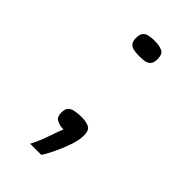

<svg xmlns="http://www.w3.org/2000/svg" viewBox="-146 -371 500 500"><g transform="rotate(45 104.0 -121.5)"><path d="M71 -302Q71 -315 76 -321Q81 -327 90.5 -329Q100 -331 111 -331Q128 -331 139 -326Q150 -321 150 -302Q150 -289 144.5 -283Q139 -277 130.5 -275.5Q122 -274 111 -274Q101 -274 91.5 -275.5Q82 -277 76.5 -283Q71 -289 71 -302ZM71 88Q83 65 91.5 40Q100 15 106 0Q104 0 102.5 0Q101 0 99 0Q89 -1 80 -6Q71 -11 71 -27Q71 -41 77 -46.5Q83 -52 93 -54Q103 -56 116 -56Q135 -56 145 -50.5Q155 -45 155 -26Q155 -9 147 14Q139 37 129 57.5Q119 78 112 88Z"/></g></svg>

Font: Genos Thin
Style: Regular
Weight: 400
Version: Version 1.010